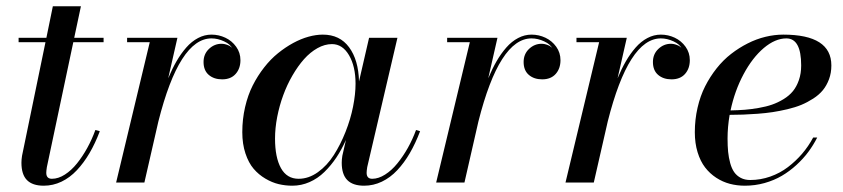

<svg xmlns="http://www.w3.org/2000/svg" viewBox="-20 -580 2679 610"><path d="M297.1 -163.1Q282.5 -124.5 264.4 -93.6Q246.3 -62.7 224.2 -39.2Q202.1 -15.6 175.3 -2.8Q148.4 10 118.9 10Q83.3 10 65.7 -7.8Q48.1 -25.6 48.1 -63Q48.1 -72.8 50 -85L124.5 -446H39.1V-460H127.4L147.9 -560.1H237.1L215.8 -460H309.1V-446H212.9L128.9 -49.1Q127 -36.9 127 -31Q127 -12 145 -12Q165.3 -12 186 -25.3Q206.8 -38.6 224.6 -60.8Q242.4 -83 257.3 -110.1Q272.2 -137.2 283 -167Z M455.8 -446H383.8V-460H543.7L514.4 -331.3Q526.9 -361.3 540.8 -385.4Q554.7 -409.4 571.8 -429Q588.9 -448.5 609.3 -459.2Q629.6 -470 651.9 -470Q675 -470 695.9 -460.2Q716.8 -450.4 730.3 -431.5Q743.9 -412.6 743.9 -388.9Q743.9 -362.3 728.6 -345.1Q713.4 -327.9 685.8 -327.9Q659.9 -327.9 643.3 -342Q626.7 -356.2 626.7 -383.1Q626.7 -408.2 643.9 -424.6Q661.1 -440.9 683.8 -440.9Q693.6 -440.9 704.1 -436.6Q714.6 -432.4 718 -426Q712.2 -439.2 692 -448.6Q671.9 -458 651.9 -458Q549.8 -458 483.2 -194.3L438.7 0H348.9Z M1314.7 -163.1Q1300 -124.5 1282.1 -93.6Q1264.2 -62.7 1242.1 -39.2Q1220 -15.6 1193.1 -2.8Q1166.3 10 1136.7 10Q1101.1 10 1083.4 -7.9Q1065.7 -25.9 1065.7 -63Q1065.7 -72.8 1067.6 -85L1079.1 -135.3Q1065.4 -104.7 1048.6 -79.5Q1031.7 -54.2 1010.6 -33.6Q989.5 -12.9 963.4 -1.5Q937.3 10 908.7 10Q886.7 10 865.5 5Q844.2 0 823 -12.6Q801.8 -25.1 785.8 -43.8Q769.8 -62.5 759.8 -92.5Q749.8 -122.6 749.8 -159.9Q749.8 -201.4 758.7 -239.9Q767.6 -278.3 783.1 -308.8Q798.6 -339.4 819.2 -365.7Q839.8 -392.1 863.3 -411Q886.7 -429.9 911.5 -443.4Q936.3 -456.8 960.2 -463.4Q984.1 -470 1005.6 -470Q1059.6 -470 1089.2 -429.7Q1118.9 -389.4 1120.6 -321.3L1152.6 -460H1242.7L1146.7 -49.1Q1144.8 -36.9 1144.8 -31Q1144.8 -12 1162.6 -12Q1182.4 -12 1203.4 -25.3Q1224.4 -38.6 1242.4 -60.8Q1260.5 -83 1275.8 -110.2Q1291 -137.5 1301.8 -167ZM1109.6 -314Q1109.6 -369.1 1088.9 -404.5Q1068.1 -439.9 1034.7 -439.9Q1011.7 -439.9 988.6 -427Q965.6 -414.1 945.9 -392Q926.3 -369.9 909.1 -340.1Q891.8 -310.3 879.8 -277.3Q867.7 -244.4 860.7 -208.6Q853.8 -172.9 853.8 -139.9Q853.8 -79.8 872.6 -45.9Q891.4 -12 928.7 -12Q960.7 -12 990 -33Q1019.3 -54 1040.5 -87.3Q1061.8 -120.6 1077.8 -161Q1093.8 -201.4 1101.7 -241.2Q1109.6 -281 1109.6 -314Z M1472.7 -446H1400.6V-460H1560.5L1531.2 -331.3Q1543.7 -361.3 1557.6 -385.4Q1571.5 -409.4 1588.6 -429Q1605.7 -448.5 1626.1 -459.2Q1646.5 -470 1668.7 -470Q1691.9 -470 1712.8 -460.2Q1733.6 -450.4 1747.2 -431.5Q1760.7 -412.6 1760.7 -388.9Q1760.7 -362.3 1745.5 -345.1Q1730.2 -327.9 1702.6 -327.9Q1676.8 -327.9 1660.2 -342Q1643.6 -356.2 1643.6 -383.1Q1643.6 -408.2 1660.8 -424.6Q1678 -440.9 1700.7 -440.9Q1710.4 -440.9 1720.9 -436.6Q1731.4 -432.4 1734.9 -426Q1729 -439.2 1708.9 -448.6Q1688.7 -458 1668.7 -458Q1566.7 -458 1500 -194.3L1455.6 0H1365.7Z M1883.5 -446H1811.5V-460H1971.4L1942.1 -331.3Q1954.6 -361.3 1968.5 -385.4Q1982.4 -409.4 1999.5 -429Q2016.6 -448.5 2037 -459.2Q2057.4 -470 2079.6 -470Q2102.8 -470 2123.7 -460.2Q2144.5 -450.4 2158.1 -431.5Q2171.6 -412.6 2171.6 -388.9Q2171.6 -362.3 2156.4 -345.1Q2141.1 -327.9 2113.5 -327.9Q2087.6 -327.9 2071 -342Q2054.4 -356.2 2054.4 -383.1Q2054.4 -408.2 2071.7 -424.6Q2088.9 -440.9 2111.6 -440.9Q2121.3 -440.9 2131.8 -436.6Q2142.3 -432.4 2145.8 -426Q2139.9 -439.2 2119.8 -448.6Q2099.6 -458 2079.6 -458Q1977.5 -458 1910.9 -194.3L1866.5 0H1776.6Z M2291.5 -139.9Q2291.5 -116.2 2293.3 -97.7Q2295.2 -79.1 2299.9 -61.8Q2304.7 -44.4 2312.6 -33.1Q2320.6 -21.7 2333.4 -14.9Q2346.2 -8.1 2363.5 -8.1Q2396.2 -8.1 2427.2 -19Q2458.3 -30 2483.3 -49.1Q2508.3 -68.1 2528.6 -91.8Q2548.8 -115.5 2563.5 -143.1H2576.4Q2564.2 -119.1 2548.2 -97.5Q2532.2 -75.9 2510.5 -56Q2488.8 -36.1 2464.2 -21.6Q2439.7 -7.1 2409.2 1.5Q2378.7 10 2346.4 10Q2321.5 10 2298.7 4Q2275.9 -2 2255.5 -15.3Q2235.1 -28.6 2220.1 -48.1Q2205.1 -67.6 2196.3 -96.3Q2187.5 -125 2187.5 -159.9Q2187.5 -200.2 2196.2 -237.8Q2204.8 -275.4 2220.3 -305.9Q2235.8 -336.4 2256.8 -362.9Q2277.8 -389.4 2302.9 -408.8Q2327.9 -428.2 2355.5 -442.1Q2383.1 -456.1 2411.7 -463Q2440.4 -470 2468.5 -470Q2621.3 -470 2621.3 -372.1Q2621.3 -348.4 2613.9 -328.4Q2606.4 -308.3 2594.4 -293.6Q2582.3 -278.8 2563.7 -266.8Q2545.2 -254.9 2525.8 -246.8Q2506.3 -238.8 2481.4 -232.9Q2456.5 -227.1 2434.8 -223.8Q2413.1 -220.5 2386.5 -218.5Q2359.9 -216.6 2340.6 -215.9Q2321.3 -215.3 2298.1 -215.1Q2291.5 -176.3 2291.5 -139.9ZM2478.5 -458Q2442.9 -458 2406.6 -427.4Q2370.4 -396.7 2342.3 -344.1Q2314.2 -291.5 2301 -229.2Q2325.7 -229.7 2346.3 -231.3Q2366.9 -232.9 2390.7 -237.1Q2414.6 -241.2 2433.1 -247.7Q2451.7 -254.2 2469.6 -265.1Q2487.5 -276.1 2499.3 -290.5Q2511 -304.9 2518.2 -325.7Q2525.4 -346.4 2525.4 -372.1Q2525.4 -458 2478.5 -458Z"/></svg>

Font: Bodoni* 16
Style: Italic
Weight: 400
Italic angle: -13°
Version: Version 2.000